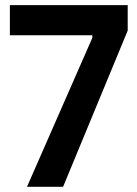

<svg xmlns="http://www.w3.org/2000/svg" viewBox="-20 -720 528 740"><path d="M84 0 335.9 -574.2V-584H18.1V-700.2H472.2V-602.1L223.1 0Z"/></svg>

Font: Fixel Text SemiBold
Style: Regular
Weight: 600
Width: 4
Designer: AlfaBravo + MacPaw
Foundry: Kyrylo Tkachov, Marchela Mozhyna, Serhii Makarenko, Maria Weinstein, Zakhar Kryvoshyya
Version: Version 1.211